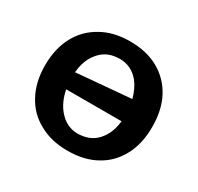

<svg xmlns="http://www.w3.org/2000/svg" viewBox="-128 -718 906 880"><g transform="rotate(30 324.5 -278.0)"><path d="M325 11Q238 11 175 -25Q111 -59 76 -125Q41 -190 41 -277Q41 -366 76 -431Q110 -495 175 -531Q238 -567 325 -567Q414 -567 477 -531Q540 -495 574 -431Q608 -367 608 -277Q608 -189 574 -125Q539 -59 477 -25Q414 11 325 11ZM328 -80 341 -81Q404 -86 439 -135Q467 -173 473 -230H180Q192 -169 225 -130Q267 -80 328 -80ZM176 -318 465 -343Q452 -392 426 -425Q385 -474 323 -474L309 -473Q248 -469 212 -420Q181 -380 176 -318Z"/></g></svg>

Font: MaokenZhuyuanTi
Style: Regular
Weight: 400
Designer: Fontworks Inc & LongZhuTi team: ZERO子、时光羊、荆南、频凡、刘鹏、Little White Dog、帆影Magmeta、奈白不弍、白日月球、ChaoTawei、雨三（排名不分先后）
Version: Version 1.000; 20230222